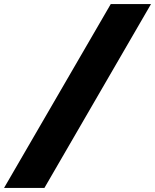

<svg xmlns="http://www.w3.org/2000/svg" viewBox="-171 -880 767 950"><path d="M377 -859.9H576.2L48.8 49.8H-150.9Z"/></svg>

Font: Sinkin Sans 900 X Black Italic
Style: Regular
Weight: 950
Italic angle: -112°
Designer: Keith Bates
Foundry: K-Type
Version: Sinkin Sans (version 1.0)  by Keith Bates   •   © 2014   www